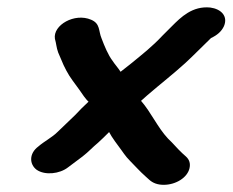

<svg xmlns="http://www.w3.org/2000/svg" viewBox="-20 -514 648 535"><path d="M508 -45C511 -58 508 -69 498 -78L488 -87C472 -102 464 -113 448 -128C419 -159 401 -201 373 -233L391 -249C427 -280 463 -308 496 -338C520 -360 546 -387 568 -408C585 -416 597 -426 604 -441C616 -469 596 -489 566 -493C516 -498 484 -466 459 -441L433 -415C404 -384 377 -363 344 -336L316 -314C309 -325 299 -336 294 -344C281 -361 271 -386 263 -407C254 -428 260 -448 234 -459C188 -479 127 -444 133 -406C137 -392 137 -382 142 -368L151 -347C158 -329 170 -306 182 -290L201 -264C210 -251 217 -240 227 -230H226C213 -218 201 -206 190 -194C172 -176 155 -161 140 -146C125 -131 103 -120 87 -106C60 -86 62 -56 82 -41C105 -25 146 -29 170 -48L210 -78C228 -92 236 -102 254 -117C263 -125 273 -135 284 -146L291 -134C297 -125 303 -116 310 -107C323 -90 328 -80 343 -65C360 -48 368 -38 386 -22L396 -13C406 -4 419 1 436 1C470 1 502 -19 508 -45Z"/></svg>

Font: Blanket
Style: SikObl
Weight: 700
Foundry: Cannot Into Space Fonts
Version: Version 0.9